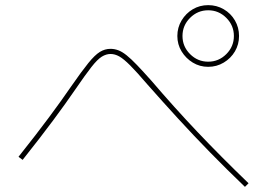

<svg xmlns="http://www.w3.org/2000/svg" viewBox="-20 -775 1040 747"><path d="M790 -515Q757 -515 730 -531.5Q703 -548 686.5 -575Q670 -602 670 -635Q670 -668 686.5 -695.5Q703 -723 730 -739Q757 -755 790 -755Q823 -755 850.5 -739Q878 -723 894 -695.5Q910 -668 910 -635Q910 -602 894 -575Q878 -548 850.5 -531.5Q823 -515 790 -515ZM790 -535Q831 -535 860.5 -564.5Q890 -594 890 -635Q890 -676 860.5 -705.5Q831 -735 790 -735Q749 -735 719.5 -705.5Q690 -676 690 -635Q690 -594 719.5 -564.5Q749 -535 790 -535ZM933 -48Q861 -117 797 -182.5Q733 -248 673 -313.5Q613 -379 553 -447Q512 -495 486.5 -520.5Q461 -546 444 -555.5Q427 -565 410 -565Q393 -565 376 -554.5Q359 -544 335.5 -514Q312 -484 273 -427Q236 -373 187 -307Q138 -241 68 -153L52 -165Q122 -253 171 -319Q220 -385 257 -439Q298 -498 323.5 -529.5Q349 -561 368.5 -573Q388 -585 410 -585Q425 -585 440 -579.5Q455 -574 472.5 -560Q490 -546 513 -522Q536 -498 569 -461Q657 -358 748 -262Q839 -166 947 -62Z"/></svg>

Font: M PLUS 1 Thin
Style: Regular
Weight: 100
Designer: Coji Morishita
Foundry: UNDERFOREST DESIGN
Version: Version 1.001